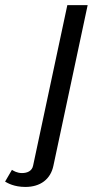

<svg xmlns="http://www.w3.org/2000/svg" viewBox="-64 -520 393 748"><path d="M-44.2 187.5C-34.2 193.3 -9.2 208.3 35 208.3C93.3 208.3 133.3 178.3 144.2 125L277.5 -500H198.3L65 125C60.8 146.7 41.7 154.2 21.7 154.2C2.5 154.2 -10.8 145.8 -17.5 141.7Z"/></svg>

Font: BoonHome
Style: Book Oblique
Weight: 400
Italic angle: -12°
Designer: Sungsit Sawaiwan
Foundry: Sungsit Sawaiwan
Version: Version 0.2